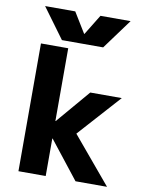

<svg xmlns="http://www.w3.org/2000/svg" viewBox="-102 -1038 846 1110"><g transform="rotate(10 320.5 -483.5)"><path d="M321 -848H323L396 -967H573L443 -790H201L71 -967H248ZM247 -220H245V0H85V-750H245V-323H247L415 -520H600L377 -272L605 0H420Z"/></g></svg>

Font: Mplus 1p ExtraBold
Style: Regular
Weight: 800
Version: Version 1.061